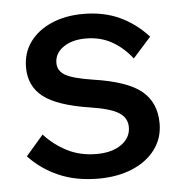

<svg xmlns="http://www.w3.org/2000/svg" viewBox="-44 -556 590 614"><g transform="rotate(-5 251.0 -248.5)"><path d="M26 -75 82 -140Q114 -105 155.5 -84Q197 -63 249 -63Q299 -63 329 -84.5Q359 -106 359 -140Q359 -169 333 -186Q307 -203 242 -213Q137 -229 92.5 -263.5Q48 -298 48 -358Q48 -405 73 -439.5Q98 -474 142.5 -493.5Q187 -513 245 -513Q310 -513 361 -489.5Q412 -466 452 -422L394 -357Q366 -393 329.5 -413.5Q293 -434 246 -434Q202 -434 174 -414.5Q146 -395 146 -364Q146 -339 169.5 -325Q193 -311 257 -301Q367 -285 412.5 -247.5Q458 -210 458 -143Q458 -96 431.5 -60Q405 -24 357.5 -4Q310 16 248 16Q177 16 121.5 -8Q66 -32 26 -75Z"/></g></svg>

Font: Wix Madefor Text Medium
Style: Regular
Weight: 500
Designer: Dalton Maag Ltd
Foundry: Dalton Maag Ltd
Version: Version 3.100